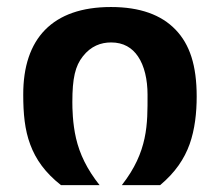

<svg xmlns="http://www.w3.org/2000/svg" viewBox="-20 -541 642 561"><path d="M158.2 0H271C233.9 -46.9 212.9 -90.8 202.1 -137.2C191.9 -181.2 191.4 -225.6 191.4 -242.7C191.4 -312.5 199.7 -348.1 222.2 -376.5C245.6 -406.2 274.4 -417 304.7 -417C340.8 -417 366.2 -401.4 383.3 -376C401.9 -348.6 411.1 -308.6 411.1 -264.2C411.1 -221.2 411.6 -179.7 402.3 -136.7C393.1 -93.8 374.5 -49.3 335.9 0H447.8C492.2 -37.1 518.6 -76.7 534.2 -120.1C549.3 -162.6 554.7 -211.4 554.7 -258.8C554.7 -349.6 534.7 -411.1 492.7 -454.6C451.2 -497.6 389.2 -520.5 304.2 -520.5C133.3 -520.5 47.4 -428.2 47.9 -264.2C47.9 -209.5 52.2 -161.6 68.4 -118.7C84.5 -75.2 111.8 -36.6 158.2 0Z"/></svg>

Font: Hack
Style: Bold
Weight: 700
Monospace: yes
Designer: Christopher Simpkins
Foundry: Christopher Simpkins
Version: Version 2.010